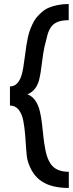

<svg xmlns="http://www.w3.org/2000/svg" viewBox="-20 -847 361 951"><path d="M320.3 -827.1V-747.1Q270.5 -747.1 245.4 -726.6Q220.2 -706.1 209.5 -651.4Q199.7 -618.7 193.6 -578.6Q187.5 -538.6 184.3 -510.7Q181.2 -482.9 174.8 -455.6Q168.5 -428.2 154.3 -409.2Q140.1 -390.1 116.2 -379.9Q139.6 -370.6 154.8 -348.9Q169.9 -327.1 177 -297.1Q184.1 -267.1 187.5 -238.3Q190.9 -209.5 194.6 -173.8Q198.2 -138.2 202.6 -117.7Q212.4 -54.2 239.3 -25.1Q266.1 3.9 320.8 3.9V84Q236.8 84 187.3 51.8Q137.7 19.5 117.2 -50.8Q112.3 -67.9 109.9 -105.2Q107.4 -142.6 104.7 -177.7Q102.1 -212.9 95.7 -247.3Q89.4 -281.7 72.8 -303Q56.2 -324.2 29.3 -324.2V-418.9Q70.3 -418.9 87.4 -476.6Q95.2 -501.5 105 -580.1Q105 -582 105.5 -584Q108.4 -606 110.4 -619.6Q112.3 -633.3 116.9 -655.8Q121.6 -678.2 126.7 -693.1Q131.8 -708 140.9 -727.5Q149.9 -747.1 160.6 -760Q171.4 -772.9 187 -786.9Q202.6 -800.8 221.7 -808.8Q240.7 -816.9 265.9 -822Q291 -827.1 320.3 -827.1Z"/></svg>

Font: Coda
Style: Regular
Weight: 400
Designer: vernon adams
Foundry: vernon adams
Version: Version 2.001; ttfautohint (v0.8) -r 50 -G 200 -x